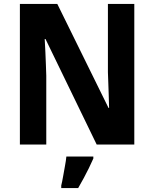

<svg xmlns="http://www.w3.org/2000/svg" viewBox="-20 -734 783 975"><path d="M662 0H471L211 -536H207Q209 -501 210.5 -469Q212 -437 213 -407.5Q214 -378 215 -350V0H81V-714H271L531 -186H534Q533 -224 532 -254.5Q531 -285 530 -312Q529 -339 528 -367V-714H662ZM454 71Q443 96 431 120.5Q419 145 405.5 170Q392 195 377 221H291V208Q296 188 300.5 161.5Q305 135 310 108.5Q315 82 317 61H454Z"/></svg>

Font: Noto Sans Bengali SemiCondensed
Style: Bold
Weight: 700
Width: 4
Designer: Jelle Bosma - Monotype Design Team
Foundry: Monotype Imaging Inc.
Version: Version 2.003